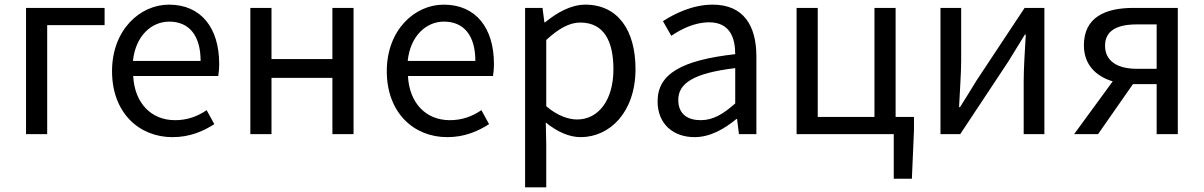

<svg xmlns="http://www.w3.org/2000/svg" viewBox="-20 -577 5179 826"><path d="M92 0H183V-469H430V-543H92Z M722 13C796 13 854 -12 902 -43L869 -103C829 -76 786 -60 733 -60C630 -60 559 -134 553 -250H919C921 -263 923 -282 923 -302C923 -457 845 -557 707 -557C581 -557 462 -447 462 -271C462 -92 578 13 722 13ZM552 -315C563 -422 631 -484 708 -484C793 -484 843 -425 843 -315Z M1057 0H1148V-242H1410V0H1501V-543H1410V-323H1148V-543H1057Z M1904 13C1978 13 2036 -12 2084 -43L2051 -103C2011 -76 1968 -60 1915 -60C1812 -60 1741 -134 1735 -250H2101C2103 -263 2105 -282 2105 -302C2105 -457 2027 -557 1889 -557C1763 -557 1644 -447 1644 -271C1644 -92 1760 13 1904 13ZM1734 -315C1745 -422 1813 -484 1890 -484C1975 -484 2025 -425 2025 -315Z M2239 229H2330V45L2328 -50C2377 -10 2429 13 2478 13C2603 13 2714 -94 2714 -280C2714 -447 2638 -557 2498 -557C2435 -557 2374 -521 2325 -481H2322L2314 -543H2239ZM2463 -63C2427 -63 2379 -78 2330 -120V-405C2383 -454 2430 -480 2476 -480C2579 -480 2619 -399 2619 -279C2619 -144 2553 -63 2463 -63Z M2968 13C3035 13 3096 -22 3148 -65H3151L3159 0H3234V-334C3234 -468 3178 -557 3046 -557C2959 -557 2882 -518 2832 -486L2868 -423C2911 -452 2968 -481 3031 -481C3120 -481 3143 -414 3143 -344C2912 -318 2809 -259 2809 -141C2809 -43 2877 13 2968 13ZM2994 -60C2940 -60 2898 -85 2898 -147C2898 -217 2960 -262 3143 -284V-132C3090 -85 3047 -60 2994 -60Z M3833 -74V-543H3742V-74H3498V-543H3407V0H3825V192H3903L3912 -17V-74Z M4026 0H4111L4317 -311C4337 -344 4368 -394 4389 -428H4393C4389 -357 4384 -284 4384 -227V0H4473V-543H4388L4182 -232C4162 -199 4131 -149 4110 -116H4106C4109 -186 4115 -259 4115 -316V-543H4026Z M4956 -281H4871C4785 -281 4734 -316 4734 -380C4734 -445 4785 -472 4871 -472H4956ZM4856 -543C4734 -543 4643 -502 4643 -382C4643 -297 4697 -248 4767 -227L4601 0H4704L4854 -215H4856H4956V0H5047V-543Z"/></svg>

Font: Noto Sans T Chinese Regular
Style: Regular
Weight: 400
Designer: Ryoko NISHIZUKA (kana & ideographs); Paul D. Hunt (Latin, Greek & Cyrillic); Wenlong ZHANG (bopomofo); Sandoll Communica
Foundry: Adobe Systems Incorporated
Version: Version 1.000;PS 1;hotconv 1.0.78;makeotf.lib2.5.61930